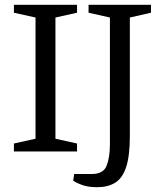

<svg xmlns="http://www.w3.org/2000/svg" viewBox="-20 -631 662 800"><path d="M38 0V-33L128 -53V-558L38 -578V-611H301V-578L211 -558V-53L301 -33V0ZM385 149Q350 149 326 141Q302 133 285 122L289 94H363Q411 94 424.5 59Q438 24 438 -30V-558L349 -578V-611H609V-578L521 -558V-63Q521 19 505.5 65.5Q490 112 459.5 130.5Q429 149 385 149Z"/></svg>

Font: Manuale
Style: Regular
Weight: 400
Designer: Eduardo Tunni / Pablo Cosgaya
Foundry: Eduardo Tunni / Pablo Cosgaya
Version: Version 1.002